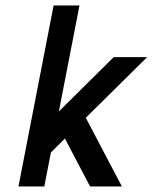

<svg xmlns="http://www.w3.org/2000/svg" viewBox="-20 -676 553 696"><path d="M513.2 -468.8 291 -249 421.9 0H306.6L215.3 -173.8L164.6 -123.5L140.6 0H46.9L174.3 -656.2H268.1L193.4 -272L392.1 -468.8Z"/></svg>

Font: Lambda
Style: Italic
Weight: 400
Italic angle: -11°
Designer: GGBotNet
Version: 0.22